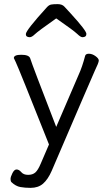

<svg xmlns="http://www.w3.org/2000/svg" viewBox="-20 -745 540 929"><path d="M379 -565Q398 -565 398 -581Q398 -597 321 -681Q303 -700 292 -712.5Q281 -725 259 -725Q238 -725 227.5 -723Q217 -721 207 -710Q105 -598 105 -580Q105 -565 124 -565Q134 -565 149 -579.5Q164 -594 252 -656Q337 -597 353.5 -581Q370 -565 379 -565ZM128 164Q165 164 188.5 143.5Q212 123 230 82Q426 -375 438 -401Q458 -442 458 -452Q458 -462 442 -473.5Q426 -485 410 -485Q395 -485 392 -475Q378 -421 360 -382L252 -131Q135 -433 126 -463Q120 -480 83 -480Q47 -480 47 -464L56 -445Q70 -416 217 -46L177 47Q164 78 151 89.5Q138 101 116 101Q94 101 83 88Q72 75 60 75Q49 75 40 93Q31 111 31 121Q31 131 35 136Q56 156 78.5 160Q101 164 128 164Z"/></svg>

Font: LXGW WenKai Mono Lite
Style: Regular
Weight: 400
Monospace: yes
Designer: LXGW / Fontworks Inc.
Foundry: LXGW / Fontworks Inc.
Version: Version 1.520; June 14, 2025